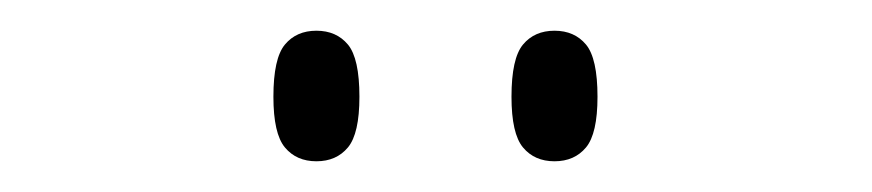

<svg xmlns="http://www.w3.org/2000/svg" viewBox="-20 -759 568 125"><path d="M341 -654Q328 -654 320.5 -663Q313 -672 313 -696Q313 -721 320.5 -730Q328 -739 341 -739Q354 -739 361.5 -730Q369 -721 369 -696Q369 -672 361.5 -663Q354 -654 341 -654ZM186 -654Q173 -654 165.5 -663Q158 -672 158 -696Q158 -721 165.5 -730Q173 -739 186 -739Q199 -739 206.5 -730Q214 -721 214 -696Q214 -672 206.5 -663Q199 -654 186 -654Z"/></svg>

Font: Noto Serif Khmer SemiCondensed ExtraLight
Style: Regular
Weight: 200
Width: 4
Designer: Danh Hong and the Monotype Design Team
Foundry: Monotype Imaging Inc.
Version: Version 2.004; ttfautohint (v1.8.4.7-5d5b)